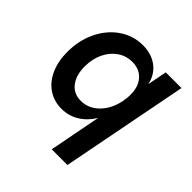

<svg xmlns="http://www.w3.org/2000/svg" viewBox="-192 -655 995 995"><g transform="rotate(45 305.5 -158.0)"><path d="M39 -215Q39 -299 72.5 -368Q106 -437 164 -476.5Q222 -516 292 -516Q356 -516 399 -483Q442 -450 454 -393L475 -500H590L454 200H339L394 -85Q365 -37 321.5 -10.5Q278 16 226 16Q171 16 128.5 -12.5Q86 -41 62.5 -93.5Q39 -146 39 -215ZM268 -84Q324 -84 366.5 -126.5Q409 -169 423 -239Q428 -267 428 -288Q428 -347 397.5 -381.5Q367 -416 314 -416Q269 -416 233 -391Q197 -366 176.5 -322.5Q156 -279 156 -225Q156 -160 186 -122Q216 -84 268 -84Z"/></g></svg>

Font: MedMera Sans Semibold
Style: Italic
Weight: 600
Italic angle: -11°
Designer: Kasper Nordkvist
Foundry: UNCUT.wtf
Version: Version 1.300